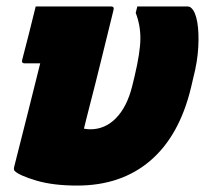

<svg xmlns="http://www.w3.org/2000/svg" viewBox="-20 -567 640 597"><path d="M91 -547H325Q336 -547 333 -536Q314 -459 295 -381.5Q276 -304 256 -227Q252 -213 248.5 -197.5Q245 -182 241 -167Q246 -166 251 -165.5Q256 -165 261 -165Q307 -165 341 -200Q375 -235 391 -299L399 -332Q416 -404 416.5 -446Q417 -488 402 -527L407 -547H562Q570 -547 575 -542Q588 -530 593.5 -497.5Q599 -465 596.5 -420Q594 -375 581 -325L574 -295Q538 -145 447.5 -67.5Q357 10 220 10Q145 10 93 -5.5Q41 -21 26 -35Q22 -39 24 -48Q46 -135 66 -214Q86 -293 105 -370H57Q46 -370 49 -381Q59 -420 70 -462.5Q81 -505 91 -547Z"/></svg>

Font: Recursive Sn Lnr St Blk
Style: Italic
Weight: 900
Italic angle: -15°
Version: Version 1.079;hotconv 1.0.112;makeotfexe 2.5.65598; ttfautoh